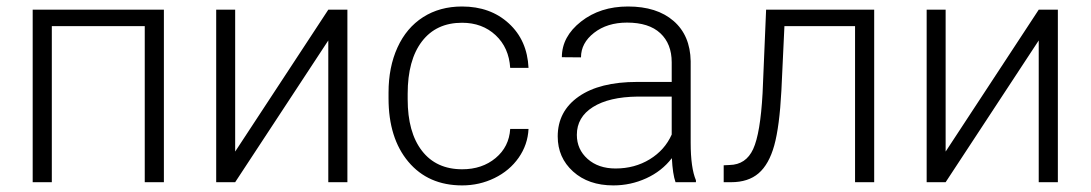

<svg xmlns="http://www.w3.org/2000/svg" viewBox="-20 -558 3340 588"><path d="M481.9 0H423.3V-478H138.7V0H80.1V-528.3H481.9Z M985.4 -528.3H1043.9V0H985.4V-434.1L700.2 0H642.1V-528.3H700.2V-93.8Z M1395.5 -39.6Q1456.5 -39.6 1497.8 -74Q1539.1 -108.4 1542.5 -163.1H1598.6Q1596.2 -114.7 1568.4 -75Q1540.5 -35.2 1494.4 -12.7Q1448.2 9.8 1395.5 9.8Q1291.5 9.8 1230.7 -62.5Q1169.9 -134.8 1169.9 -256.8V-274.4Q1169.9 -352.5 1197.3 -412.6Q1224.6 -472.7 1275.6 -505.4Q1326.7 -538.1 1395 -538.1Q1481.9 -538.1 1538.3 -486.3Q1594.7 -434.6 1598.6 -350.1H1542.5Q1538.6 -412.1 1497.8 -450.2Q1457 -488.3 1395 -488.3Q1315.9 -488.3 1272.2 -431.2Q1228.5 -374 1228.5 -271V-253.9Q1228.5 -152.8 1272.2 -96.2Q1315.9 -39.6 1395.5 -39.6Z M2048.8 0Q2040 -24.9 2037.6 -73.7Q2006.8 -33.7 1959.2 -12Q1911.6 9.8 1858.4 9.8Q1782.2 9.8 1735.1 -32.7Q1688 -75.2 1688 -140.1Q1688 -217.3 1752.2 -262.2Q1816.4 -307.1 1931.2 -307.1H2037.1V-367.2Q2037.1 -423.8 2002.2 -456.3Q1967.3 -488.8 1900.4 -488.8Q1839.4 -488.8 1799.3 -457.5Q1759.3 -426.3 1759.3 -382.3L1700.7 -382.8Q1700.7 -445.8 1759.3 -491.9Q1817.9 -538.1 1903.3 -538.1Q1991.7 -538.1 2042.7 -493.9Q2093.8 -449.7 2095.2 -370.6V-120.6Q2095.2 -43.9 2111.3 -5.9V0ZM1865.2 -42Q1923.8 -42 1970 -70.3Q2016.1 -98.6 2037.1 -146V-262.2H1932.6Q1845.2 -261.2 1795.9 -230.2Q1746.6 -199.2 1746.6 -145Q1746.6 -100.6 1779.5 -71.3Q1812.5 -42 1865.2 -42Z M2657.2 -528.3V0H2598.6V-478H2382.3L2373 -280.3Q2367.2 -170.4 2351.1 -112.5Q2335 -54.7 2303.2 -27.3Q2271.5 0 2218.8 0H2196.3V-51.8L2214.4 -52.7Q2264.6 -53.7 2286.6 -101.6Q2308.6 -149.4 2315.4 -272.5L2326.2 -528.3Z M3161.1 -528.3H3219.7V0H3161.1V-434.1L2876 0H2817.9V-528.3H2876V-93.8Z"/></svg>

Font: RobotoInd Light
Style: Regular
Weight: 300
Designer: Google
Version: Version 2.001151; 2014